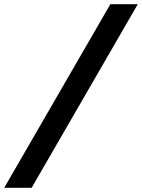

<svg xmlns="http://www.w3.org/2000/svg" viewBox="-34 -730 673 910"><path d="M-14 160 489 -710H619L116 160Z"/></svg>

Font: Source Code Pro ExtraLight ExtraBold
Style: Italic
Weight: 800
Italic angle: -11°
Monospace: yes
Version: Version 1.016;hotconv 1.0.116;makeotfexe 2.5.65601